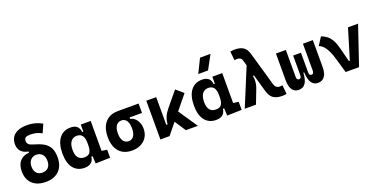

<svg xmlns="http://www.w3.org/2000/svg" viewBox="-22 -1598 4732 2411"><g transform="rotate(-20 2344.0 -392.5)"><path d="M294.9 9.8Q219.2 9.8 165 -17.3Q110.8 -44.4 82 -95.5Q53.2 -146.5 53.2 -217.8Q53.2 -303.7 96.4 -353.5Q139.6 -403.3 219.2 -408.2V-440.4L247.6 -421.4Q188.5 -425.8 153.8 -446.8Q119.1 -467.8 104.2 -499.3Q89.4 -530.8 89.4 -566.9Q89.4 -650.9 147 -696.5Q204.6 -742.2 309.6 -742.2Q421.9 -742.2 513.2 -689.9L463.4 -577.6Q397.9 -616.7 309.6 -616.7Q267.1 -616.7 248 -603.5Q229 -590.3 229 -560.5Q229 -534.7 244.9 -517.1Q260.7 -499.5 300.8 -488.3Q376.5 -467.8 429.2 -439.5Q481.9 -411.1 509.8 -362.5Q537.6 -314 537.6 -232.4Q537.6 -118.2 473.4 -54.2Q409.2 9.8 294.9 9.8ZM294.9 -115.2Q345.7 -115.2 374 -146.5Q402.3 -177.7 402.3 -233.9Q402.3 -290.5 372.8 -321.8Q343.3 -353 294.9 -353Q247.6 -353 218 -320.1Q188.5 -287.1 188.5 -232.4Q188.5 -177.2 216.6 -146.2Q244.6 -115.2 294.9 -115.2Z M814.5 9.8Q717.3 9.8 663.6 -58.3Q609.9 -126.5 609.9 -253.9Q609.9 -384.3 663.8 -455.8Q717.8 -527.3 816.4 -527.3Q870.6 -527.3 900.4 -501.7Q930.2 -476.1 935.5 -423.8H981.4L951.2 -274.9Q951.2 -338.9 927 -370.8Q902.8 -402.8 854 -402.8Q802.2 -402.8 773.7 -364Q745.1 -325.2 745.1 -253.9Q745.1 -114.7 855 -114.7Q908.7 -114.7 929.9 -146.7Q951.2 -178.7 951.2 -242.7V-267.1L986.3 -93.8H937.5Q934.6 -59.6 918.5 -36.4Q902.3 -13.2 876 -1.7Q849.6 9.8 814.5 9.8ZM960 4.9 951.2 -151.9V-254.4H1083.5V-118.2L1154.8 -107.4V0ZM951.2 -211.4V-517.6H1083.5V-212.4Z M1447.8 9.8Q1337.4 9.8 1276.4 -59.1Q1215.3 -127.9 1215.3 -253.9Q1215.3 -379.4 1276.4 -448.5Q1337.4 -517.6 1447.8 -517.6L1557.1 -486.8V-372.6Q1590.8 -366.7 1617.7 -342.8Q1644.5 -318.8 1659.9 -282Q1675.3 -245.1 1675.3 -201.2Q1675.3 -137.7 1647 -90.3Q1618.7 -43 1567.6 -16.6Q1516.6 9.8 1447.8 9.8ZM1447.8 -115.7Q1491.7 -115.7 1515.9 -151.6Q1540 -187.5 1540 -253.9Q1540 -320.3 1515.9 -356.2Q1491.7 -392.1 1447.8 -392.1Q1401.4 -392.1 1376 -356.2Q1350.6 -320.3 1350.6 -253.9Q1350.6 -187.5 1376 -151.6Q1401.4 -115.7 1447.8 -115.7ZM1447.8 -392.1V-517.6H1723.6V-392.1Z M1949.2 0 1930.7 -148.4H1977.5Q1979 -197.3 1998 -242.9Q2017.1 -288.6 2052.7 -331.5L2214.4 -527.3L2311.5 -444.8ZM1826.7 0V-517.6H1959V-52.2L1949.2 0ZM2167 0 2017.6 -228.5 2127 -296.9 2327.6 0Z M2572.3 9.8Q2475.1 9.8 2421.4 -58.3Q2367.7 -126.5 2367.7 -253.9Q2367.7 -384.3 2421.6 -455.8Q2475.6 -527.3 2574.2 -527.3Q2628.4 -527.3 2658.2 -501.7Q2688 -476.1 2693.4 -423.8H2739.3L2709 -274.9Q2709 -338.9 2684.8 -370.8Q2660.6 -402.8 2611.8 -402.8Q2560.1 -402.8 2531.5 -364Q2502.9 -325.2 2502.9 -253.9Q2502.9 -114.7 2612.8 -114.7Q2666.5 -114.7 2687.7 -146.7Q2709 -178.7 2709 -242.7V-267.1L2744.1 -93.8H2695.3Q2692.4 -59.6 2676.3 -36.4Q2660.2 -13.2 2633.8 -1.7Q2607.4 9.8 2572.3 9.8ZM2717.8 4.9 2709 -151.9V-254.4H2841.3V-118.2L2912.6 -107.4V0ZM2709 -211.4V-517.6H2841.3V-212.4ZM2554.7 -609.4 2645.5 -794.9H2785.6L2685.1 -609.4Z M3451.2 9.8Q3381.3 9.8 3337.6 -18.3Q3293.9 -46.4 3272 -122.6L3143.6 -570.3Q3135.3 -600.6 3118.2 -610.8Q3101.1 -621.1 3076.2 -621.1Q3061 -621.1 3041.5 -617.2L3029.8 -736.3Q3058.6 -742.2 3089.8 -742.2Q3158.7 -742.2 3201.4 -715.3Q3244.1 -688.5 3265.1 -615.2L3392.6 -170.4Q3400.9 -140.6 3419.7 -126Q3438.5 -111.3 3464.8 -111.3Q3480 -111.3 3499.5 -115.2L3511.2 3.9Q3482.4 9.8 3451.2 9.8ZM2954.1 0 3166 -512.7 3256.8 -370.6 3190.9 -350.6Q3200.7 -308.6 3196 -268.3Q3191.4 -228 3178.7 -194.3L3104 0Z M3931.6 9.8Q3876 9.8 3845.9 -34.4Q3815.9 -78.6 3810.5 -176.3L3857.9 -193.4V-159.7Q3857.9 -135.2 3866 -125Q3874 -114.7 3889.2 -114.7Q3904.4 -114.7 3912.2 -125.6Q3919.9 -136.5 3919.9 -156.2V-517.6H4052.2V-156.2Q4052.2 -76.7 4021.2 -33.4Q3990.2 9.8 3931.6 9.8ZM3674.8 9.8Q3618.6 9.8 3588.8 -33.4Q3559.1 -76.7 3559.1 -156.2V-517.6H3691.4V-156.2Q3691.4 -136.7 3699.5 -125.7Q3707.5 -114.7 3722.7 -114.7Q3737.9 -114.7 3745.7 -125Q3753.4 -135.2 3753.4 -159.7V-193.4L3800.8 -176.3Q3795.4 -78.6 3764.2 -34.4Q3732.9 9.8 3674.8 9.8ZM3753.4 -174.3V-419.9H3857.9V-174.3Z M4302.2 0 4383.8 -116.2H4400.4L4522 -517.6H4656.7L4481.4 0ZM4302.2 0 4247.1 -190.4Q4227.1 -260.7 4203.9 -308.1Q4180.7 -355.5 4153.8 -383.3Q4127 -411.1 4096.2 -421.4L4164.1 -527.3Q4206.5 -511.7 4239.5 -486.1Q4272.5 -460.4 4297.6 -415.8Q4322.8 -371.1 4341.3 -297.9L4407.2 -38.6Z"/></g></svg>

Font: Cascadia Mono
Style: Regular
Weight: 400
Monospace: yes
Designer: Aaron Bell
Foundry: Saja Typeworks
Version: Version 2404.023